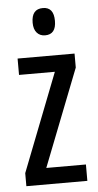

<svg xmlns="http://www.w3.org/2000/svg" viewBox="-53 -772 410 806"><g transform="rotate(-5 151.5 -369.5)"><path d="M282 0H25V-55L186 -468H35V-537H275V-478L115 -69H282ZM159 -739Q205 -739 205 -681Q205 -624 159 -624Q137 -624 124 -639Q111 -654 111 -681Q111 -739 159 -739Z"/></g></svg>

Font: Noto Sans Tamil ExtraCondensed
Style: Regular
Weight: 400
Width: 2
Designer: Jelle Bosma - Monotype Design Team
Foundry: Monotype Imaging Inc.
Version: Version 2.004; ttfautohint (v1.8.4.7-5d5b)